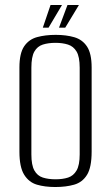

<svg xmlns="http://www.w3.org/2000/svg" viewBox="-20 -739 447 771"><path d="M202 12Q160 12 128 2.5Q96 -7 77 -37.5Q58 -68 58 -130V-468Q58 -525 77 -553Q96 -581 129 -590Q162 -599 204 -599Q246 -599 278.5 -589.5Q311 -580 329.5 -552Q348 -524 348 -468V-130Q348 -67 329.5 -37Q311 -7 278 2.5Q245 12 202 12ZM203 -19Q232 -19 253.5 -26Q275 -33 287.5 -54.5Q300 -76 300 -119V-467Q300 -511 287.5 -532Q275 -553 253 -560Q231 -567 203 -567Q174 -567 152 -560Q130 -553 118 -532Q106 -511 106 -467V-119Q106 -76 118 -54.5Q130 -33 152 -26Q174 -19 203 -19ZM152 -628 183 -719H229L175 -628ZM217 -628 251 -719H297L242 -628Z"/></svg>

Font: Alumni Sans Light
Style: Regular
Weight: 300
Version: Version 1.018